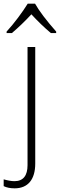

<svg xmlns="http://www.w3.org/2000/svg" viewBox="-62 -786 326 1046"><path d="M-26 -606H3C38 -636 70 -666 109 -708C144 -670 178 -637 215 -606H244V-614C190 -675 151 -727 129 -766H89C62 -722 14 -657 -26 -614ZM18 240C90 240 130 192 130 105V-530H88V114C88 170 65 201 17 201C-1 201 -21 197 -42 191V228C-26 236 -6 240 18 240Z"/></svg>

Font: Kathrein 35 Thin
Style: Regular
Weight: 250
Designer: Lazydogs Typefoundry, based on Open Sans by Ascender Corporation
Foundry: Lazydogs Typefoundry
Version: Version 1.003;PS 001.003;hotconv 1.0.88;makeotf.lib2.5.64775